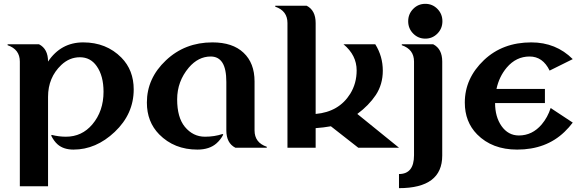

<svg xmlns="http://www.w3.org/2000/svg" viewBox="-20 -767 3019 997"><path d="M83 200.2V-447.3Q83 -510.7 19.5 -532.2V-537.1H182.6Q229.5 -513.2 229.5 -447.3Q296.4 -546.9 412.1 -546.9Q532.2 -546.9 610.4 -467.8Q674.3 -402.8 674.3 -302.7Q674.3 -175.3 575.7 -82Q478.5 9.8 361.8 9.8Q310.1 9.8 279.3 -17.1Q260.3 -33.7 245.6 -63L249 -66.4Q285.6 -57.1 322.3 -57.1Q405.3 -57.1 459.5 -121.1Q517.6 -189.9 517.6 -290.5Q517.6 -373.5 481.9 -423.8Q449.7 -469.7 395 -469.7Q340.8 -469.7 298.3 -429.7Q229.5 -364.3 229.5 -264.2V200.2Z M1202.1 0Q1155.3 -23.9 1155.3 -89.8V-341.8Q1155.3 -409.2 1134.8 -441.4Q1114.3 -473.6 1074.2 -473.6Q1009.8 -473.6 960.4 -416Q899.9 -344.2 899.9 -251Q899.9 -157.2 939.9 -108.4Q982.4 -57.1 1044.4 -57.1Q1094.2 -57.1 1135.7 -71.3L1139.2 -67.9Q1126.5 -42.5 1104.5 -22.9Q1067.9 9.8 1004.9 9.8Q884.8 9.8 806.6 -69.3Q742.7 -134.3 742.7 -234.4Q742.7 -360.4 841.6 -453.6Q940.4 -546.9 1083 -546.9Q1188 -546.9 1244.6 -493.2Q1301.8 -439.5 1301.8 -344.2V-89.8Q1301.8 -26.4 1365.2 -4.9V0Z M1472.7 0V-647.5Q1472.7 -710.9 1409.2 -732.4V-737.3H1572.3Q1619.1 -713.4 1619.1 -647.5V-175.3Q1740.2 -186 1798.8 -280.3Q1832 -334 1832 -401.4Q1832 -480.5 1763.7 -537.1Q1763.7 -537.1 1928.7 -537.1Q1967.8 -474.6 1967.8 -399.9Q1967.8 -329.1 1931.6 -273.9Q1895 -219.2 1835.4 -175.3L2051.8 0H1840.3L1698.2 -111.3Q1660.2 -104.5 1619.1 -101.6V0Z M2051.8 210V136.7Q2129.9 136.7 2129.9 39.1V-447.3Q2129.9 -510.7 2066.4 -532.2V-537.1H2229.5Q2276.4 -513.2 2276.4 -447.3V41Q2276.4 210 2051.8 210ZM2125.5 -720.7Q2151.4 -747.1 2188.5 -747.1Q2225.6 -747.1 2251.5 -720.7Q2277.3 -694.3 2277.3 -656.7Q2277.3 -619.1 2251.5 -592.8Q2225.6 -566.4 2188.5 -566.4Q2151.4 -566.4 2125.5 -592.8Q2099.6 -619.1 2099.6 -656.7Q2099.6 -694.3 2125.5 -720.7Z M2665.5 9.8Q2535.6 9.8 2457.5 -69.3Q2393.6 -134.3 2393.6 -234.4Q2393.6 -360.4 2493.2 -455.1Q2590.3 -546.9 2738.8 -546.9Q2867.2 -546.9 2954.1 -460L2834 -400.4Q2798.8 -473.6 2730 -473.6Q2660.2 -473.6 2611.3 -416Q2571.8 -369.1 2558.1 -305.2H2809.6V-231.9H2550.8Q2550.8 -160.6 2584 -112.8Q2618.7 -63.5 2674.3 -63.5Q2744.1 -63.5 2793 -121.1Q2824.2 -158.2 2839.4 -206.1L2954.1 -130.4Q2935.5 -105.5 2911.1 -82Q2815.4 9.8 2665.5 9.8Z"/></svg>

Font: Berenika
Style: Bold
Weight: 700
Designer: Wojciech Kalinowski "wmk69" (wmk69@o2.pl)
Foundry: Wojciech Kalinowski "wmk69" (wmk69@o2.pl)
Version: Version 3.1.0; 2021-05-14